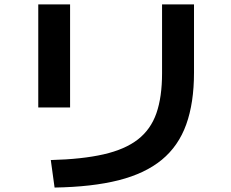

<svg xmlns="http://www.w3.org/2000/svg" viewBox="-20 -793 1040 863"><path d="M208.3 -73.6Q349.4 -77.3 445.7 -99.3Q542 -121.3 599.9 -166.3Q657.7 -211.3 683.1 -284.3Q708.4 -357.3 708.4 -463.7V-773.3H852V-466.7Q852 -330.7 817.1 -233.7Q782.3 -136.7 707.3 -74.8Q632.3 -13 513.2 17.2Q394 47.3 225.3 50ZM152 -310V-773.3H295V-310Z"/></svg>

Font: M PLUS 1 Thin
Style: Regular
Weight: 100
Designer: Coji Morishita
Foundry: UNDERFOREST DESIGN
Version: Version 1.001